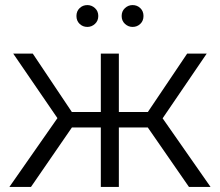

<svg xmlns="http://www.w3.org/2000/svg" viewBox="-20 -736 866 756"><path d="M724 0 544 -260 603 -295 809 0ZM426 -234V-295H592V-234ZM610 -255 542 -265 717 -525H794ZM102 0H17L223 -295L281 -260ZM448 0H377V-525H448ZM399 -234H234V-295H399ZM217 -255 32 -525H109L283 -265ZM502 -630Q485 -630 472 -642Q459 -654 459 -673Q459 -692 472 -704Q485 -716 502 -716Q520 -716 532.5 -704Q545 -692 545 -673Q545 -654 532.5 -642Q520 -630 502 -630ZM324 -630Q306 -630 293.5 -642Q281 -654 281 -673Q281 -692 293.5 -704Q306 -716 324 -716Q341 -716 354 -704Q367 -692 367 -673Q367 -654 354 -642Q341 -630 324 -630Z"/></svg>

Font: MOST Montserrat
Style: Regular
Weight: 400
Designer: Julieta Ulanovsky
Foundry: Julieta Ulanovsky
Version: Version 8.000;March 11, 2024;FontCreator 15.0.0.2926 64-bit